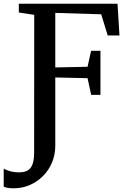

<svg xmlns="http://www.w3.org/2000/svg" viewBox="-66 -763 692 1035"><path d="M8.5 252Q-14.5 252 -27 249.2Q-39.5 246.5 -46 243.5V145.5Q-35.5 153 -13 159.5Q9.5 166 37 166Q67 166 84.8 154.8Q102.5 143.5 110.2 119.8Q118 96 118 58L118.5 -683L35.5 -695.5V-743H567.5L578 -572H514.5L479.5 -686L232 -693.5V-399.5L406 -403L425 -489H475.5V-251.5H425.5L406 -341.5L232 -345.5V22.5Q232 71.5 214.2 113.5Q196.5 155.5 165.2 186.5Q134 217.5 93.8 234.8Q53.5 252 8.5 252Z"/></svg>

Font: Merriweather 36pt Medium
Style: Regular
Weight: 500
Version: Version 2.100